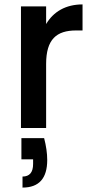

<svg xmlns="http://www.w3.org/2000/svg" viewBox="-20 -580 424 870"><path d="M75 0H189V-290C189 -402 236 -442 325 -442H354V-560C278 -560 222 -527 189 -471V-551H75ZM77 142H130V163C130 201 114 220 82 220V270C157 270 194 228 194 145C194 114 189 81 180 46H77Z"/></svg>

Font: Poppins Medium
Style: Regular
Weight: 500
Designer: Ninad Kale (Devanagari), Jonny Pinhorn (Latin)
Foundry: Indian Type Foundry
Version: 4.004